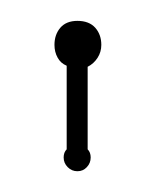

<svg xmlns="http://www.w3.org/2000/svg" viewBox="-20 -730 147 184"><path d="M64 -586.9Q66.9 -584 66.9 -579.1Q66.9 -573.7 63.2 -569.8Q59.6 -565.9 54.2 -565.9Q48.8 -565.9 44.9 -569.8Q41 -573.7 41 -579.1Q41 -584 43.9 -586.9V-667Q38.1 -669.4 35.2 -674.8Q32.2 -680.2 32.2 -687Q32.2 -696.8 37.8 -703.4Q43.5 -710 54.2 -710Q65.4 -710 71.3 -703.4Q77.1 -696.8 77.1 -687Q77.1 -680.2 73.5 -674.6Q69.8 -668.9 64 -666Z"/></svg>

Font: Wire One
Style: Regular
Weight: 400
Designer: Alexei Vanyashin, Gayaneh Bagdasaryan
Foundry: Cyreal Type Foundry
Version: Version 1.000